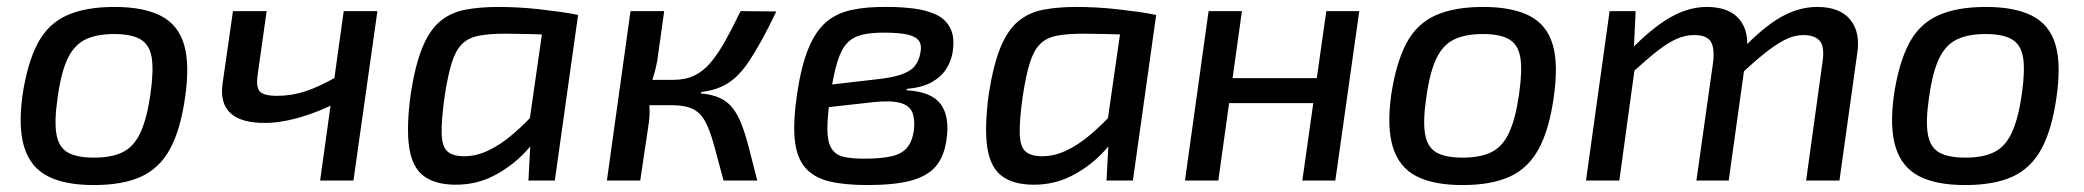

<svg xmlns="http://www.w3.org/2000/svg" viewBox="-20 -520 6002 553"><path d="M310 -500Q393 -500 443 -474.5Q493 -449 510 -392Q527 -335 513 -239Q500 -147 470 -91.5Q440 -36 387 -11.5Q334 13 250 13Q167 13 117.5 -12.5Q68 -38 50 -95.5Q32 -153 45 -247Q59 -339 88.5 -395Q118 -451 172 -475.5Q226 -500 310 -500ZM309 -422Q259 -422 226.5 -406.5Q194 -391 175 -351.5Q156 -312 146 -239Q136 -172 142.5 -134Q149 -96 175 -81Q201 -66 251 -66Q302 -66 334 -82Q366 -98 384.5 -138Q403 -178 413 -247Q423 -316 417 -353.5Q411 -391 385 -406.5Q359 -422 309 -422Z M748 -488 722 -304Q717 -269 728.5 -256.5Q740 -244 778 -244Q820 -244 859.5 -257Q899 -270 950 -299L954 -227Q919 -208 880.5 -194Q842 -180 807.5 -173Q773 -166 746 -166Q676 -165 644.5 -193.5Q613 -222 621 -279L651 -488ZM1067 -488 998 0H902L970 -488Z M1415 -500Q1441 -500 1471 -498.5Q1501 -497 1532 -493.5Q1563 -490 1592 -486Q1621 -482 1645 -477L1596 -419Q1544 -421 1502 -422Q1460 -423 1436 -423Q1389 -423 1358.5 -417Q1328 -411 1310 -392.5Q1292 -374 1281 -338.5Q1270 -303 1261 -245Q1251 -174 1252 -136Q1253 -98 1268.5 -84Q1284 -70 1317 -70Q1351 -70 1385.5 -86Q1420 -102 1456 -132.5Q1492 -163 1530 -205L1549 -162Q1525 -114 1486 -75Q1447 -36 1398.5 -12Q1350 12 1293 12Q1234 12 1200.5 -13Q1167 -38 1158.5 -96Q1150 -154 1163 -250Q1176 -333 1196.5 -383Q1217 -433 1247.5 -458.5Q1278 -484 1320 -492Q1362 -500 1415 -500ZM1549 -478 1645 -477 1578 0H1502L1508 -114L1498 -123Z M2216 -487Q2194 -441 2174.5 -405.5Q2155 -370 2137 -343Q2119 -316 2099.5 -298Q2080 -280 2056 -269.5Q2032 -259 2000 -255L1998 -251Q2031 -248 2053 -238Q2075 -228 2090 -209Q2105 -190 2116 -161.5Q2127 -133 2137.5 -92.5Q2148 -52 2161 0H2064Q2048 -60 2036.5 -102Q2025 -144 2011.5 -169.5Q1998 -195 1975.5 -206Q1953 -217 1916 -217L1919 -290Q1954 -290 1980 -302.5Q2006 -315 2027 -340Q2048 -365 2068.5 -401.5Q2089 -438 2113 -488ZM1893 -488 1873 -345Q1869 -322 1862 -299.5Q1855 -277 1846 -253Q1849 -234 1850.5 -213.5Q1852 -193 1849 -168L1824 0H1728L1796 -488ZM1954 -290 1945 -217H1828L1838 -290Z M2538 -500Q2575 -500 2611.5 -495.5Q2648 -491 2676 -478Q2704 -465 2717.5 -438Q2731 -411 2723 -365Q2718 -341 2704 -319.5Q2690 -298 2663 -283Q2636 -268 2592 -264L2591 -260Q2663 -256 2689.5 -220Q2716 -184 2706 -117Q2699 -68 2674.5 -40Q2650 -12 2602.5 0.5Q2555 13 2479 13Q2411 13 2367 2Q2323 -9 2298.5 -38Q2274 -67 2269 -118.5Q2264 -170 2276 -251Q2288 -331 2308.5 -380.5Q2329 -430 2359 -456Q2389 -482 2433.5 -491.5Q2478 -501 2538 -500ZM2526 -426Q2487 -426 2461.5 -419.5Q2436 -413 2419.5 -395.5Q2403 -378 2392 -342.5Q2381 -307 2372 -248Q2363 -186 2363 -149Q2363 -112 2374.5 -93Q2386 -74 2409 -68.5Q2432 -63 2468 -63Q2516 -63 2546 -69.5Q2576 -76 2591.5 -93.5Q2607 -111 2612 -143Q2616 -175 2608 -195.5Q2600 -216 2573.5 -223.5Q2547 -231 2497 -226L2354 -210L2362 -275L2500 -291Q2549 -296 2576 -305.5Q2603 -315 2614.5 -329.5Q2626 -344 2630 -363Q2636 -389 2627 -402Q2618 -415 2593.5 -420.5Q2569 -426 2526 -426Z M3080 -500Q3106 -500 3136 -498.5Q3166 -497 3197 -493.5Q3228 -490 3257 -486Q3286 -482 3310 -477L3261 -419Q3209 -421 3167 -422Q3125 -423 3101 -423Q3054 -423 3023.5 -417Q2993 -411 2975 -392.5Q2957 -374 2946 -338.5Q2935 -303 2926 -245Q2916 -174 2917 -136Q2918 -98 2933.5 -84Q2949 -70 2982 -70Q3016 -70 3050.5 -86Q3085 -102 3121 -132.5Q3157 -163 3195 -205L3214 -162Q3190 -114 3151 -75Q3112 -36 3063.5 -12Q3015 12 2958 12Q2899 12 2865.5 -13Q2832 -38 2823.5 -96Q2815 -154 2828 -250Q2841 -333 2861.5 -383Q2882 -433 2912.5 -458.5Q2943 -484 2985 -492Q3027 -500 3080 -500ZM3214 -478 3310 -477 3243 0H3167L3173 -114L3163 -123Z M3557 -488 3489 0H3393L3461 -488ZM3782 -295 3772 -223H3514L3524 -295ZM3895 -488 3826 0H3731L3800 -488Z M4252 -500Q4335 -500 4385 -474.5Q4435 -449 4452 -392Q4469 -335 4455 -239Q4442 -147 4412 -91.5Q4382 -36 4329 -11.5Q4276 13 4192 13Q4109 13 4059.5 -12.5Q4010 -38 3992 -95.5Q3974 -153 3987 -247Q4001 -339 4030.5 -395Q4060 -451 4114 -475.5Q4168 -500 4252 -500ZM4251 -422Q4201 -422 4168.5 -406.5Q4136 -391 4117 -351.5Q4098 -312 4088 -239Q4078 -172 4084.5 -134Q4091 -96 4117 -81Q4143 -66 4193 -66Q4244 -66 4276 -82Q4308 -98 4326.5 -138Q4345 -178 4355 -247Q4365 -316 4359 -353.5Q4353 -391 4327 -406.5Q4301 -422 4251 -422Z M4691 -488 4685 -364 4692 -350 4644 0H4548L4616 -488ZM4896 -500Q4961 -500 4990.5 -463.5Q5020 -427 5010 -365L4959 0H4866L4914 -340Q4919 -381 4907.5 -400Q4896 -419 4859 -419Q4834 -419 4809 -408Q4784 -397 4754 -373.5Q4724 -350 4680 -310L4674 -374Q4737 -439 4790 -469.5Q4843 -500 4896 -500ZM5214 -500Q5279 -500 5309 -463.5Q5339 -427 5329 -365L5278 0H5182L5229 -340Q5236 -385 5221.5 -402Q5207 -419 5174 -419Q5151 -419 5127.5 -408.5Q5104 -398 5073.5 -375Q5043 -352 4999 -311L4994 -374Q5056 -440 5108 -470Q5160 -500 5214 -500Z M5700 -500Q5783 -500 5833 -474.5Q5883 -449 5900 -392Q5917 -335 5903 -239Q5890 -147 5860 -91.5Q5830 -36 5777 -11.5Q5724 13 5640 13Q5557 13 5507.5 -12.5Q5458 -38 5440 -95.5Q5422 -153 5435 -247Q5449 -339 5478.5 -395Q5508 -451 5562 -475.5Q5616 -500 5700 -500ZM5699 -422Q5649 -422 5616.5 -406.5Q5584 -391 5565 -351.5Q5546 -312 5536 -239Q5526 -172 5532.5 -134Q5539 -96 5565 -81Q5591 -66 5641 -66Q5692 -66 5724 -82Q5756 -98 5774.5 -138Q5793 -178 5803 -247Q5813 -316 5807 -353.5Q5801 -391 5775 -406.5Q5749 -422 5699 -422Z"/></svg>

Font: Exo 2 Medium
Style: Italic
Weight: 500
Italic angle: -8°
Designer: Natanael Gama
Foundry: Natanael Gama
Version: Version 2.010